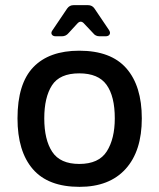

<svg xmlns="http://www.w3.org/2000/svg" viewBox="-20 -711 618 746"><path d="M289 15Q167 15 107.5 -54Q48 -123 48 -251Q48 -386 109.5 -450Q171 -514 288 -514Q411 -514 471 -445.5Q531 -377 531 -251Q531 -124 468 -54.5Q405 15 289 15ZM288 -74Q364 -74 395 -123Q426 -172 426 -251Q426 -337 394 -381.5Q362 -426 288 -426Q212 -426 182 -379.5Q152 -333 152 -251Q152 -168 183 -121Q214 -74 288 -74ZM197 -570Q185 -570 181 -577.5Q177 -585 185 -595L241 -678Q250 -691 266 -691H322Q338 -691 347 -678L403 -595Q410 -585 406 -577.5Q402 -570 390 -570H367Q351 -570 342 -582L308 -618Q294 -635 280 -619L246 -582Q236 -570 220 -570Z"/></svg>

Font: Pitagon Sans Medium
Style: Regular
Weight: 500
Designer: Travis Tran
Foundry: Pitagon
Version: Version 1.001; ttfautohint (v1.8.4.7-5d5b);gftools[0.9.26]